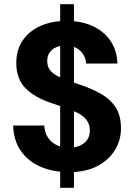

<svg xmlns="http://www.w3.org/2000/svg" viewBox="-20 -812 644 919"><path d="M268 87V-792H334V87ZM310 12Q234 12 174 -14Q114 -40 79.5 -90Q45 -140 43 -211H192Q193 -181 207.5 -157Q222 -133 248 -119Q274 -105 309 -105Q340 -105 362.5 -115Q385 -125 397.5 -143Q410 -161 410 -187Q410 -216 395.5 -236Q381 -256 355.5 -269.5Q330 -283 297 -294.5Q264 -306 228 -318Q146 -345 102 -390Q58 -435 58 -510Q58 -574 89 -619Q120 -664 174 -688Q228 -712 298 -712Q369 -712 423 -687.5Q477 -663 508.5 -617Q540 -571 542 -508H392Q391 -531 379 -550.5Q367 -570 346 -582Q325 -594 296 -594Q271 -595 250.5 -586.5Q230 -578 218 -561.5Q206 -545 206 -520Q206 -495 218 -478.5Q230 -462 251.5 -450Q273 -438 302 -427.5Q331 -417 365 -406Q418 -388 462 -363.5Q506 -339 532.5 -300Q559 -261 559 -197Q559 -141 530 -93.5Q501 -46 446 -17Q391 12 310 12Z"/></svg>

Font: DM Sans 20pt ExtraBold
Style: Regular
Weight: 800
Version: Version 4.004;gftools[0.9.30]